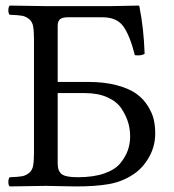

<svg xmlns="http://www.w3.org/2000/svg" viewBox="-20 -667 623 689"><path d="M187 -333V-81Q187 -53 201.5 -42Q216 -31 259 -31Q315 -31 354 -44.5Q393 -58 412 -81.5Q431 -105 439 -128.5Q447 -152 447 -178Q447 -203 440 -227Q433 -251 416.5 -276.5Q400 -302 366 -317.5Q332 -333 284 -333ZM145 0Q113 0 15 2Q10 -2 10 -14Q10 -26 15 -31Q45 -32 59 -34.5Q73 -37 84.5 -46.5Q96 -56 99 -73Q102 -90 102 -122V-523Q102 -555 99 -572Q96 -589 84.5 -598.5Q73 -608 59 -610.5Q45 -613 15 -614Q10 -618 10 -630Q10 -642 15 -647Q115 -645 144 -645H377L478 -647L480 -645Q496 -565 499 -474Q487 -466 464 -469Q446 -540 422.5 -572.5Q399 -605 348 -605H223Q204 -605 195.5 -598Q187 -591 187 -574V-373H296Q355 -373 399.5 -361Q444 -349 469.5 -330.5Q495 -312 511 -286Q527 -260 532 -237Q537 -214 537 -188Q537 -142 514.5 -102.5Q492 -63 458 -41Q419 -15 371.5 -6.5Q324 2 254 2Q230 2 195 1Q160 0 145 0Z"/></svg>

Font: Linux Libertine Initials O
Style: Initials
Weight: 400
Designer: Philipp H. Poll
Foundry: Philipp H. Poll
Version: Version 5.0.6